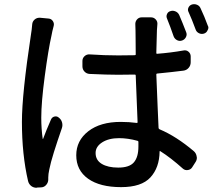

<svg xmlns="http://www.w3.org/2000/svg" viewBox="-20 -844 1040 911"><path d="M965.8 -722.7Q968.8 -717.8 968.8 -712.9Q968.8 -706.1 964.8 -700.2Q960 -688.5 947.8 -684.6Q935.5 -680.7 923.8 -686.5Q912.1 -692.4 908.2 -704.1Q890.6 -752 875 -786.1Q869.1 -796.9 874 -807.6Q878.9 -818.4 889.6 -822.3Q895.5 -824.2 901.4 -824.2Q908.2 -824.2 915 -821.3Q926.8 -816.4 931.6 -804.7Q950.2 -765.6 965.8 -722.7ZM863.3 -691.4Q868.2 -679.7 862.3 -668Q856.4 -656.2 844.2 -651.9Q832 -647.5 820.3 -653.3Q808.6 -659.2 803.7 -671.9Q788.1 -717.8 772.5 -755.9Q767.6 -766.6 772.5 -777.3Q777.3 -788.1 788.1 -791Q793.9 -793 798.8 -793Q805.7 -793 812.5 -790Q824.2 -785.2 830.1 -773.4Q845.7 -737.3 863.3 -691.4ZM132.8 -728.5Q133.8 -742.2 144.5 -751.5Q155.3 -760.7 169.9 -759.8L210.9 -755.9Q223.6 -754.9 231 -743.7Q238.3 -732.4 234.4 -719.7Q227.5 -694.3 224.6 -676.8Q209 -607.4 192.4 -482.9Q175.8 -358.4 175.8 -285.2Q175.8 -233.4 182.6 -185.5Q182.6 -184.6 183.6 -184.6Q184.6 -184.6 184.6 -185.5Q198.2 -222.7 221.7 -276.4Q226.6 -288.1 238.3 -291Q250 -293.9 258.8 -286.1Q270.5 -277.3 274.4 -263.2Q278.3 -249 273.4 -235.4Q252 -173.8 235.8 -122.1Q219.7 -70.3 213.9 -40Q209 -17.6 209 -2Q209 2 209 4.9Q209 5.9 209 7.8Q209 21.5 199.7 32.7Q190.4 43.9 176.8 44.9L156.2 45.9Q154.3 46.9 153.3 46.9Q139.6 46.9 128.9 39.1Q117.2 30.3 113.3 15.6Q84 -110.4 84 -265.6Q84 -397.5 127 -680.7Q130.9 -703.1 132.8 -728.5ZM636.7 -148.4V-170.9Q636.7 -174.8 632.8 -175.8Q586.9 -188.5 544.9 -188.5Q496.1 -188.5 464.8 -168.5Q433.6 -148.4 433.6 -118.2Q433.6 -84 462.9 -66.4Q492.2 -48.8 541 -48.8Q593.8 -48.8 615.2 -73.7Q636.7 -98.6 636.7 -148.4ZM850.6 -604.5Q864.3 -607.4 874.5 -598.6Q884.8 -589.8 884.8 -576.2V-548.8Q884.8 -533.2 875 -522Q865.2 -510.7 850.6 -508.8Q796.9 -502 726.6 -495.1Q721.7 -495.1 721.7 -490.2Q723.6 -433.6 728 -335.4Q732.4 -237.3 732.4 -236.3Q733.4 -232.4 737.3 -230.5Q816.4 -197.3 900.4 -126Q911.1 -116.2 913.1 -101.6Q914.1 -98.6 914.1 -95.7Q914.1 -84 907.2 -74.2L891.6 -49.8Q884.8 -39.1 871.1 -37.1Q857.4 -35.2 847.7 -43.9Q790 -95.7 740.2 -127Q737.3 -128.9 737.3 -125Q736.3 -48.8 693.8 -2.4Q651.4 43.9 554.7 43.9Q454.1 43.9 397.9 3.9Q341.8 -36.1 341.8 -107.4Q341.8 -176.8 398.9 -221.2Q456.1 -265.6 552.7 -265.6Q592.8 -265.6 628.9 -260.7Q632.8 -259.8 632.8 -264.6Q626 -427.7 624 -485.4Q624 -490.2 619.1 -490.2Q592.8 -489.3 540 -489.3Q488.3 -489.3 405.3 -493.2Q390.6 -494.1 380.9 -504.4Q371.1 -514.6 371.1 -529.3V-554.7Q371.1 -568.4 381.3 -577.6Q391.6 -586.9 405.3 -585.9Q475.6 -581.1 541 -581.1Q592.8 -581.1 619.1 -582Q624 -582 624 -585.9Q624 -613.3 623.5 -651.4Q623 -689.5 623 -699.2Q623 -710.9 622.1 -727.5Q621.1 -741.2 629.9 -751.5Q638.7 -761.7 652.3 -761.7H696.3Q710 -761.7 719.2 -751.5Q728.5 -741.2 726.6 -727.5Q725.6 -713.9 724.6 -701.2Q723.6 -671.9 721.7 -592.8Q721.7 -587.9 726.6 -588.9Q790 -593.8 850.6 -604.5Z"/></svg>

Font: Gen Jyuu Gothic L Monospace Medium
Style: Regular
Weight: 500
Designer: [Source Han Sans]
Ryoko NISHIZUKA  (kana & ideographs); Paul D. Hunt (Latin, Greek & Cyrillic); Wenlong ZHANG  (bopomofo
Version: Version 1.002.20150607